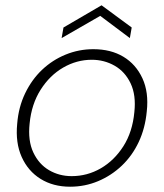

<svg xmlns="http://www.w3.org/2000/svg" viewBox="-20 -694 620 726"><path d="M245 12Q181 12 133.5 -17.5Q86 -47 62 -100.5Q38 -154 45 -226Q50 -289 75 -341Q100 -393 139 -430Q178 -467 228 -487.5Q278 -508 333 -508Q399 -508 446.5 -479.5Q494 -451 518.5 -398Q543 -345 535 -273Q529 -209 504.5 -157Q480 -105 440.5 -67.5Q401 -30 351 -9Q301 12 245 12ZM251 -28Q310 -28 361 -57.5Q412 -87 446.5 -141Q481 -195 488 -270Q495 -334 474 -378.5Q453 -423 413.5 -445.5Q374 -468 327 -468Q270 -468 219 -438.5Q168 -409 133.5 -354.5Q99 -300 92 -227Q85 -162 106 -117.5Q127 -73 165.5 -50.5Q204 -28 251 -28ZM213 -550 220 -590 364 -674 478 -590 471 -550 359 -634Z"/></svg>

Font: DM Sans 24pt ExtraLight
Style: Italic
Weight: 250
Italic angle: -10°
Designer: Colophon Foundry, Jonny Pinhorn
Foundry: Colophon Foundry
Version: Version 4.004;gftools[0.9.30]